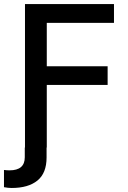

<svg xmlns="http://www.w3.org/2000/svg" viewBox="-43 -727 630 946"><path d="M80.1 0V-707H518.6V-614.3H187.5V-400.4H487.3V-308.6H187.5V0H186.5V48.8Q186.5 126 141.4 162.6Q96.2 199.2 14.6 199.2Q-2.9 199.2 -23.4 195.3V110.4Q-9.8 112.3 3.9 112.3Q79.1 112.3 79.1 47.9V0Z"/></svg>

Font: Pretendard JP Medium
Style: Regular
Weight: 500
Designer: Base glyphs from Inter by Rasmus Andersson; Hangeul glyphs from Noto Sans CJK(Source Han Sans) by Jang Soo-young and Kan
Foundry: Kil Hyung-jin
Version: Version 1.309